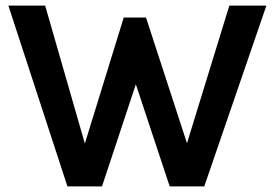

<svg xmlns="http://www.w3.org/2000/svg" viewBox="-20 -669 986 689"><path d="M10 -649H142L284.5 -154L424 -606H504L651 -155L803 -649H936L713 0H589L467.5 -366.5L346 0H222Z"/></svg>

Font: Karla
Style: Bold
Weight: 700
Designer: Jonathan Pinhorn
Version: Version 2.004; ttfautohint (v1.8.4.7-5d5b);gftools[0.9.33]